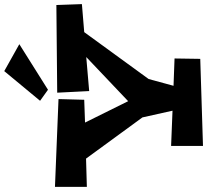

<svg xmlns="http://www.w3.org/2000/svg" viewBox="-56 -942 998 926"><g transform="rotate(-90 443.0 -479.0)"><path d="M624 -136.2 622.1 -12.2 202.1 1V-152.8L372.1 -146L339.8 -291L141.1 -563L4.9 -559.1V-712.9L428.2 -695.8L424.8 -571.8L314.9 -567.9L418 -359.9L630.9 -562L466.8 -547.9L459 -702.1L881.8 -706.1L886.2 -583L751 -571.8L524.9 -261.2L492.2 -141.1ZM692.9 -884.8 473.1 -746.6 419.9 -784.7 563 -957.5Z"/></g></svg>

Font: Peralta
Style: Regular
Weight: 400
Designer: Astigmatic (AOETI)
Foundry: Astigmatic (AOETI)
Version: Version 1.000